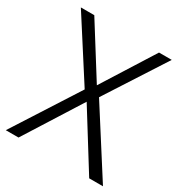

<svg xmlns="http://www.w3.org/2000/svg" viewBox="-168 -833 897 953"><g transform="rotate(30 280.0 -357.0)"><path d="M559 0 321 -373 541 -714H468L282 -419L97 -714H20L240 -371L2 0H75L279 -323L480 0Z"/></g></svg>

Font: Noto Kufi Arabic Light
Style: Regular
Weight: 300
Designer: Monotype Design Team, David Williams, Khaled Hosny
Foundry: Google LLC
Version: Version 2.109